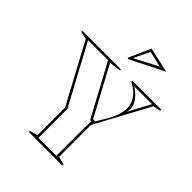

<svg xmlns="http://www.w3.org/2000/svg" viewBox="-254 -1093 1242 1242"><g transform="rotate(45 367.0 -471.5)"><path d="M224 0V-10L278 -25V-278L58 -687L6 -698V-708H359V-698L279 -688L460 -352H479L520 -420Q543 -460 554.5 -495.5Q566 -531 566 -556Q566 -600 541 -635.5Q516 -671 463 -698V-708H728V-698L676 -687L476 -316V-25L531 -10V0ZM75 -691 295 -282V-17H459V-283L461 -335H450L258 -691ZM499 -691Q527 -672 545.5 -652Q564 -632 573.5 -612.5Q583 -593 583 -573Q583 -568 583 -563Q583 -558 582 -553L580 -544H582L660 -691ZM344 -787 337 -792 404 -943 577 -904ZM362 -815H364L524 -898L415 -923Z"/></g></svg>

Font: Kalnia Glaze Thin SemiBold
Style: Regular
Weight: 600
Version: Version 1.110